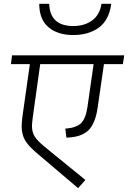

<svg xmlns="http://www.w3.org/2000/svg" viewBox="-20 -974 669 1003"><path d="M622 -639H523L490 -411Q478 -328 441 -292.5Q404 -257 327 -255L321 -302Q378 -306 403 -330Q428 -354 437 -416L469 -639H190L151 -360Q147 -326 147 -316Q147 -284 161 -261.5Q175 -239 211 -209L426 -34L388 9L168 -178Q127 -213 110 -243Q93 -273 93 -316Q93 -328 97 -364L136 -639H37L43 -685H629ZM185 -954H237Q241 -838 363 -838Q421 -838 461 -867Q501 -896 510 -954H561Q550 -869 496.5 -830Q443 -791 363 -791Q281 -791 233 -832Q185 -873 185 -954Z"/></svg>

Font: FiraGO Light
Style: Italic
Weight: 300
Italic angle: -8°
Designer: bBox Type GmbH
Foundry: bBox Type GmbH
Version: Version 1.001